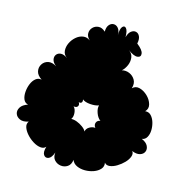

<svg xmlns="http://www.w3.org/2000/svg" viewBox="-109 -821 910 946"><g transform="rotate(15 346.0 -348.5)"><path d="M338 -20Q335 5 319 15.5Q303 26 284 23.5Q265 21 252 7Q239 -7 242 -32Q232 -3 216.5 2.5Q201 8 192 -5.5Q183 -19 192 -48Q182 -36 164 -38Q146 -40 126.5 -52Q107 -64 92 -81Q77 -98 71.5 -115Q66 -132 76 -145Q49 -136 31.5 -144Q14 -152 9 -167.5Q4 -183 14 -199.5Q24 -216 51 -225Q34 -229 27.5 -245Q21 -261 22.5 -282.5Q24 -304 32 -323.5Q40 -343 53.5 -354Q67 -365 84 -361Q60 -377 56 -396.5Q52 -416 62.5 -432.5Q73 -449 92.5 -453.5Q112 -458 136 -443Q118 -457 115 -472Q112 -487 120 -497.5Q128 -508 143 -509Q158 -510 177 -496Q159 -509 157.5 -528.5Q156 -548 165 -567.5Q174 -587 190.5 -601.5Q207 -616 226.5 -619Q246 -622 263 -609Q246 -625 246.5 -642.5Q247 -660 259 -672Q271 -684 288.5 -685Q306 -686 323 -670Q323 -693 333 -705Q343 -717 356.5 -717Q370 -717 380 -705Q390 -693 390 -670Q390 -703 400 -714Q410 -725 419.5 -714Q429 -703 429 -670Q435 -693 447.5 -702.5Q460 -712 472.5 -709Q485 -706 491.5 -692Q498 -678 493 -655Q524 -631 526.5 -613Q529 -595 511 -592.5Q493 -590 462 -613Q480 -600 482.5 -580.5Q485 -561 477 -541.5Q469 -522 454 -508Q473 -513 492 -505Q511 -497 521.5 -479Q532 -461 524 -435Q540 -451 562 -445Q584 -439 602.5 -421Q621 -403 627 -381Q633 -359 617 -343Q635 -345 647 -332.5Q659 -320 665 -300.5Q671 -281 670.5 -260.5Q670 -240 661.5 -224.5Q653 -209 636 -207Q660 -197 668 -181Q676 -165 670 -151Q664 -137 647 -132Q630 -127 606 -137Q615 -126 609 -109.5Q603 -93 588 -77.5Q573 -62 554 -50.5Q535 -39 517.5 -37Q500 -35 491 -47Q495 -28 482.5 -14Q470 0 449 7.5Q428 15 405 15Q382 15 363.5 6.5Q345 -2 338 -20ZM275 -212Q288 -213 304 -207Q320 -201 334.5 -190.5Q349 -180 354 -169Q356 -184 371 -193Q386 -202 401 -200Q391 -213 396 -225.5Q401 -238 416 -240Q401 -251 393 -273.5Q385 -296 390 -312Q373 -305 346 -307Q319 -309 306 -320Q309 -309 303.5 -303.5Q298 -298 289 -302Q297 -290 291 -281Q285 -272 270 -275Q281 -264 282.5 -244Q284 -224 275 -212Z"/></g></svg>

Font: Rubik Bubbles
Style: Regular
Weight: 400
Designer: Hubert and Fischer, NaN
Foundry: Hubert and Fischer, NaN
Version: Version 2.200